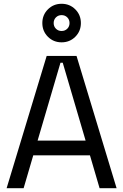

<svg xmlns="http://www.w3.org/2000/svg" viewBox="-20 -996 652 1016"><path d="M456 -174H156L105 0H15L227 -700H385L597 0H507ZM300 -664 179 -252H433L312 -664ZM204 -874Q204 -917 233.5 -946.5Q263 -976 306 -976Q349 -976 378.5 -946.5Q408 -917 408 -874Q408 -831 378.5 -801.5Q349 -772 306 -772Q263 -772 233.5 -801.5Q204 -831 204 -874ZM264 -874Q264 -856 276 -844Q288 -832 306 -832Q324 -832 336 -844Q348 -856 348 -874Q348 -892 336 -904Q324 -916 306 -916Q288 -916 276 -904Q264 -892 264 -874Z"/></svg>

Font: Space Mono
Style: Regular
Weight: 400
Monospace: yes
Designer: Colophon Foundry / Benjamin Critton
Foundry: Colophon Foundry
Version: Version 1.000;PS 1.003;hotconv 1.0.81;makeotf.lib2.5.63406